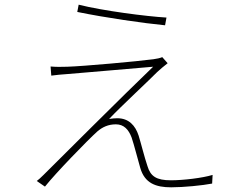

<svg xmlns="http://www.w3.org/2000/svg" viewBox="-20 -781 1040 820"><path d="M316 -761 310 -730C432 -705 592 -682 685 -673L691 -706C605 -711 419 -735 316 -761ZM696 -511 673 -537C664 -533 650 -530 635 -528C568 -519 335 -498 268 -496C242 -495 219 -495 196 -497L199 -458C221 -461 242 -463 271 -465C336 -470 548 -489 634 -496C530 -397 194 -62 166 -34C155 -23 144 -13 137 -8L172 16C216 -40 355 -183 395 -219C417 -238 442 -250 475 -250C509 -250 529 -228 542 -194C553 -162 570 -94 579 -64C598 2 646 19 711 19C764 19 845 11 886 3L888 -34C846 -21 763 -11 710 -11C648 -11 623 -28 610 -71C597 -109 582 -170 572 -202C558 -245 530 -276 481 -276C475 -276 456 -275 446 -273C495 -325 622 -443 651 -473C657 -479 685 -503 696 -511Z"/></svg>

Font: Noto Sans CJK Thin
Style: Regular
Weight: 100
Designer: Ryoko NISHIZUKA (kana & ideographs); Paul D. Hunt (Latin, Greek & Cyrillic); Wenlong ZHANG (bopomofo); Sandoll Communica
Foundry: Adobe Systems Incorporated
Version: Version 1.000;PS 1;hotconv 1.0.78;makeotf.lib2.5.61930